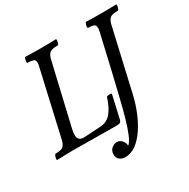

<svg xmlns="http://www.w3.org/2000/svg" viewBox="-192 -843 1206 1224"><g transform="rotate(-30 411.0 -231.5)"><path d="M1 3Q-3 3 -2 -7Q-1 -17 3.5 -27Q8 -37 12 -37Q56 -37 69.5 -51Q83 -65 89 -90L199 -572Q206 -599 199 -613.5Q192 -628 146 -628Q142 -628 142.5 -638Q143 -648 146.5 -658Q150 -668 154 -668Q182 -667 210.5 -666.5Q239 -666 266 -666Q294 -666 322 -666.5Q350 -667 378 -668Q381 -668 380.5 -658Q380 -648 376.5 -638Q373 -628 368 -628Q321 -628 307 -613.5Q293 -599 287 -572L182 -123Q176 -97 176 -78Q176 -36 220 -36L344 -43Q394 -46 424.5 -82.5Q455 -119 476 -186Q478 -190 487.5 -191.5Q497 -193 505.5 -192Q514 -191 513 -187L476 -23Q472 -6 464 -1.5Q456 3 434 3Q358 3 280.5 1.5Q203 0 125 0Q93 0 62 1Q31 2 1 3ZM386 205Q364 205 346.5 192.5Q329 180 329 152Q329 125 347 109.5Q365 94 386 94Q407 94 422 110.5Q437 127 438 150Q455 138 472.5 97Q490 56 508 -6.5Q526 -69 544.5 -147Q563 -225 584 -312L644 -572Q650 -599 643.5 -613.5Q637 -628 592 -628Q588 -628 588.5 -638Q589 -648 593 -658Q597 -668 601 -668Q628 -667 656 -666.5Q684 -666 710 -666Q738 -666 765.5 -666.5Q793 -667 820 -668Q825 -668 824 -658Q823 -648 819.5 -638Q816 -628 811 -628Q765 -628 751 -613.5Q737 -599 731 -572L626 -114Q612 -54 588.5 3Q565 60 534 105.5Q503 151 466 178Q429 205 386 205Z"/></g></svg>

Font: Junicode Two Beta Condensed Medium
Style: Italic
Weight: 500
Width: 3
Italic angle: -9°
Version: Version 1.053; ttfautohint (v1.8.4)